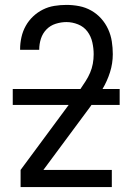

<svg xmlns="http://www.w3.org/2000/svg" viewBox="-20 -763 540 783"><path d="M64 0V-70L260 -335H32V-400H308Q319 -416 329.5 -432.5Q340 -449 347.5 -466.5Q355 -484 358.5 -503Q362 -522 362 -542Q362 -566 356.5 -590.5Q351 -615 336.5 -634.5Q322 -654 298.5 -663.5Q275 -673 251 -673Q229 -673 207 -666Q185 -659 169.5 -643Q154 -627 147 -605.5Q140 -584 140 -561V-560H62V-563Q62 -587 67.5 -611.5Q73 -636 85 -657.5Q97 -679 115 -696Q133 -713 155 -724Q177 -735 201.5 -739Q226 -743 251 -743Q277 -743 303 -738Q329 -733 352 -720Q375 -707 392.5 -687.5Q410 -668 421 -644Q432 -620 436 -594Q440 -568 440 -542Q440 -504 428.5 -468Q417 -432 398 -400H468V-335H353Q352 -333 350 -330.5Q348 -328 346 -325L157 -70H436V0Z"/></svg>

Font: Iosevka Algr
Style: Regular
Weight: 400
Monospace: yes
Designer: Belleve Invis
Foundry: Belleve Invis
Version: Version 26.0.2; ttfautohint (v1.8.3)